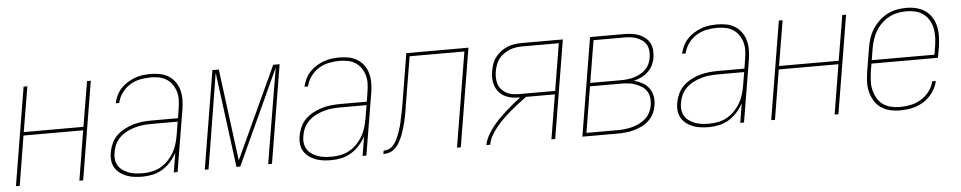

<svg xmlns="http://www.w3.org/2000/svg" viewBox="-36 -767 5071 1013"><g transform="rotate(-5 2500.0 -260.0)"><path d="M16 0 102 -520H122L82 -281H398L438 -520H458L372 0H352L395 -263H79L36 0Z M687 8Q665 8 644 5.5Q623 3 604 -4Q585 -11 568.5 -23Q552 -35 541.5 -52Q531 -69 528.5 -90.5Q526 -112 530 -133Q534 -157 544.5 -180.5Q555 -204 573.5 -222Q592 -240 615 -252Q638 -264 662 -271Q686 -278 710.5 -280.5Q735 -283 759 -283H899L907 -334Q911 -357 911.5 -379.5Q912 -402 906 -422.5Q900 -443 888 -460.5Q876 -478 858.5 -489.5Q841 -501 819 -505.5Q797 -510 775 -510Q747 -510 718.5 -504.5Q690 -499 664.5 -483.5Q639 -468 621 -443Q603 -418 597 -390H578Q583 -411 592.5 -431Q602 -451 617.5 -467.5Q633 -484 652.5 -496Q672 -508 692.5 -515.5Q713 -523 734 -525.5Q755 -528 776 -528Q802 -528 826 -523Q850 -518 870 -505.5Q890 -493 904 -473.5Q918 -454 924.5 -430.5Q931 -407 931 -382Q931 -357 927 -331L872 0H852L869 -103Q856 -78 836.5 -56Q817 -34 792.5 -19Q768 -4 740.5 2Q713 8 687 8ZM690 -10Q714 -10 738 -15Q762 -20 783.5 -32Q805 -44 823 -62.5Q841 -81 853.5 -102.5Q866 -124 873 -147.5Q880 -171 884 -194L896 -265H759Q737 -265 715 -263Q693 -261 671.5 -255Q650 -249 628.5 -238.5Q607 -228 590 -212Q573 -196 563 -175Q553 -154 550 -132Q546 -113 548.5 -94.5Q551 -76 560.5 -61Q570 -46 585 -36Q600 -26 617 -20Q634 -14 652.5 -12Q671 -10 690 -10Z M1016 0 1102 -520H1136L1199 -33L1424 -520H1458L1372 0H1352L1369 -104Q1385 -204 1402.5 -304Q1420 -404 1436 -504L1204 0H1184L1118 -504Q1102 -404 1085.5 -304Q1069 -204 1053 -104L1036 0Z M1687 8Q1665 8 1644 5.5Q1623 3 1604 -4Q1585 -11 1568.5 -23Q1552 -35 1541.5 -52Q1531 -69 1528.5 -90.5Q1526 -112 1530 -133Q1534 -157 1544.5 -180.5Q1555 -204 1573.5 -222Q1592 -240 1615 -252Q1638 -264 1662 -271Q1686 -278 1710.5 -280.5Q1735 -283 1759 -283H1899L1907 -334Q1911 -357 1911.5 -379.5Q1912 -402 1906 -422.5Q1900 -443 1888 -460.5Q1876 -478 1858.5 -489.5Q1841 -501 1819 -505.5Q1797 -510 1775 -510Q1747 -510 1718.5 -504.5Q1690 -499 1664.5 -483.5Q1639 -468 1621 -443Q1603 -418 1597 -390H1578Q1583 -411 1592.5 -431Q1602 -451 1617.5 -467.5Q1633 -484 1652.5 -496Q1672 -508 1692.5 -515.5Q1713 -523 1734 -525.5Q1755 -528 1776 -528Q1802 -528 1826 -523Q1850 -518 1870 -505.5Q1890 -493 1904 -473.5Q1918 -454 1924.5 -430.5Q1931 -407 1931 -382Q1931 -357 1927 -331L1872 0H1852L1869 -103Q1856 -78 1836.5 -56Q1817 -34 1792.5 -19Q1768 -4 1740.5 2Q1713 8 1687 8ZM1690 -10Q1714 -10 1738 -15Q1762 -20 1783.5 -32Q1805 -44 1823 -62.5Q1841 -81 1853.5 -102.5Q1866 -124 1873 -147.5Q1880 -171 1884 -194L1896 -265H1759Q1737 -265 1715 -263Q1693 -261 1671.5 -255Q1650 -249 1628.5 -238.5Q1607 -228 1590 -212Q1573 -196 1563 -175Q1553 -154 1550 -132Q1546 -113 1548.5 -94.5Q1551 -76 1560.5 -61Q1570 -46 1585 -36Q1600 -26 1617 -20Q1634 -14 1652.5 -12Q1671 -10 1690 -10Z M1962 0 1965 -18Q1976 -18 1987.5 -21.5Q1999 -25 2008.5 -33Q2018 -41 2025 -51.5Q2032 -62 2037 -72.5Q2042 -83 2046.5 -94.5Q2051 -106 2054.5 -117Q2058 -128 2061.5 -139.5Q2065 -151 2067 -162Q2069 -173 2071.5 -184.5Q2074 -196 2076.5 -207.5Q2079 -219 2081 -230.5Q2083 -242 2085 -253L2129 -520H2458L2372 0H2352L2435 -502H2145L2103 -250Q2101 -235 2098.5 -220Q2096 -205 2093 -190Q2090 -175 2086.5 -160Q2083 -145 2078.5 -130Q2074 -115 2069 -100.5Q2064 -86 2057 -71.5Q2050 -57 2041.5 -43.5Q2033 -30 2020 -19.5Q2007 -9 1992 -4.5Q1977 0 1962 0Z M2508 0Q2512 -24 2524.5 -47Q2537 -70 2553 -91Q2569 -112 2587.5 -131Q2606 -150 2626 -168Q2646 -186 2666 -202.5Q2686 -219 2707 -235H2702Q2681 -235 2661.5 -238.5Q2642 -242 2625 -251Q2608 -260 2595.5 -274.5Q2583 -289 2576.5 -307Q2570 -325 2569 -345.5Q2568 -366 2572 -387Q2575 -405 2581.5 -424Q2588 -443 2600.5 -459Q2613 -475 2629.5 -487.5Q2646 -500 2665 -507.5Q2684 -515 2703.5 -517.5Q2723 -520 2742 -520H2958L2872 0H2852L2891 -235H2738Q2716 -219 2694.5 -202.5Q2673 -186 2652.5 -168.5Q2632 -151 2612.5 -132Q2593 -113 2576 -92.5Q2559 -72 2545.5 -48.5Q2532 -25 2528 0ZM2702 -253H2894L2935 -502H2742Q2725 -502 2708 -499.5Q2691 -497 2674.5 -490.5Q2658 -484 2643 -473.5Q2628 -463 2617 -448.5Q2606 -434 2600 -417Q2594 -400 2591 -384Q2588 -366 2588.5 -348.5Q2589 -331 2594 -315.5Q2599 -300 2610 -287.5Q2621 -275 2635.5 -267Q2650 -259 2667 -256Q2684 -253 2702 -253Z M3016 0 3102 -520H3282Q3302 -520 3322 -517.5Q3342 -515 3360 -508Q3378 -501 3393 -489Q3408 -477 3417 -460Q3426 -443 3427.5 -423Q3429 -403 3426 -383Q3423 -363 3413.5 -343.5Q3404 -324 3388 -309Q3372 -294 3352.5 -284.5Q3333 -275 3313 -270Q3336 -264 3357 -252.5Q3378 -241 3391.5 -222.5Q3405 -204 3409.5 -180Q3414 -156 3409 -131Q3406 -109 3396 -88.5Q3386 -68 3369 -52Q3352 -36 3331 -26Q3310 -16 3288.5 -10Q3267 -4 3245.5 -2Q3224 0 3203 0ZM3082 -279H3246Q3263 -279 3280.5 -281Q3298 -283 3314.5 -288Q3331 -293 3347 -301.5Q3363 -310 3376 -323Q3389 -336 3396.5 -352.5Q3404 -369 3406 -385Q3409 -403 3407.5 -420Q3406 -437 3398.5 -451.5Q3391 -466 3377.5 -476Q3364 -486 3348.5 -492Q3333 -498 3316 -500Q3299 -502 3282 -502H3119ZM3039 -18H3203Q3222 -18 3241.5 -20Q3261 -22 3280.5 -27Q3300 -32 3318.5 -41Q3337 -50 3352.5 -63.5Q3368 -77 3377.5 -96Q3387 -115 3390 -134Q3393 -154 3390.5 -173.5Q3388 -193 3378 -208.5Q3368 -224 3352 -234Q3336 -244 3318 -250.5Q3300 -257 3281 -259Q3262 -261 3242 -261H3079Z M3687 8Q3665 8 3644 5.5Q3623 3 3604 -4Q3585 -11 3568.5 -23Q3552 -35 3541.5 -52Q3531 -69 3528.5 -90.5Q3526 -112 3530 -133Q3534 -157 3544.5 -180.5Q3555 -204 3573.5 -222Q3592 -240 3615 -252Q3638 -264 3662 -271Q3686 -278 3710.5 -280.5Q3735 -283 3759 -283H3899L3907 -334Q3911 -357 3911.5 -379.5Q3912 -402 3906 -422.5Q3900 -443 3888 -460.5Q3876 -478 3858.5 -489.5Q3841 -501 3819 -505.5Q3797 -510 3775 -510Q3747 -510 3718.5 -504.5Q3690 -499 3664.5 -483.5Q3639 -468 3621 -443Q3603 -418 3597 -390H3578Q3583 -411 3592.5 -431Q3602 -451 3617.5 -467.5Q3633 -484 3652.5 -496Q3672 -508 3692.5 -515.5Q3713 -523 3734 -525.5Q3755 -528 3776 -528Q3802 -528 3826 -523Q3850 -518 3870 -505.5Q3890 -493 3904 -473.5Q3918 -454 3924.5 -430.5Q3931 -407 3931 -382Q3931 -357 3927 -331L3872 0H3852L3869 -103Q3856 -78 3836.5 -56Q3817 -34 3792.5 -19Q3768 -4 3740.5 2Q3713 8 3687 8ZM3690 -10Q3714 -10 3738 -15Q3762 -20 3783.5 -32Q3805 -44 3823 -62.5Q3841 -81 3853.5 -102.5Q3866 -124 3873 -147.5Q3880 -171 3884 -194L3896 -265H3759Q3737 -265 3715 -263Q3693 -261 3671.5 -255Q3650 -249 3628.5 -238.5Q3607 -228 3590 -212Q3573 -196 3563 -175Q3553 -154 3550 -132Q3546 -113 3548.5 -94.5Q3551 -76 3560.5 -61Q3570 -46 3585 -36Q3600 -26 3617 -20Q3634 -14 3652.5 -12Q3671 -10 3690 -10Z M4016 0 4102 -520H4122L4082 -281H4398L4438 -520H4458L4372 0H4352L4395 -263H4079L4036 0Z M4696 8Q4668 8 4642.5 1.5Q4617 -5 4596 -20Q4575 -35 4562 -57Q4549 -79 4542.5 -105Q4536 -131 4537.5 -158.5Q4539 -186 4543 -213L4563 -333Q4567 -359 4575 -384Q4583 -409 4597.5 -432Q4612 -455 4632 -474Q4652 -493 4676 -505.5Q4700 -518 4726 -523Q4752 -528 4777 -528Q4805 -528 4831 -521.5Q4857 -515 4878 -500Q4899 -485 4912.5 -463Q4926 -441 4931.5 -415Q4937 -389 4936 -361.5Q4935 -334 4931 -307L4921 -251H4569L4562 -210Q4559 -186 4557.5 -161Q4556 -136 4561.5 -113Q4567 -90 4578.5 -69.5Q4590 -49 4608 -35.5Q4626 -22 4649.5 -16Q4673 -10 4697 -10Q4726 -10 4754.5 -15.5Q4783 -21 4809.5 -36.5Q4836 -52 4855 -77Q4874 -102 4880 -130H4899Q4895 -109 4884 -89Q4873 -69 4857.5 -52Q4842 -35 4822.5 -23Q4803 -11 4781.5 -4Q4760 3 4738.5 5.5Q4717 8 4696 8ZM4572 -269H4904L4911 -310Q4915 -334 4916 -359Q4917 -384 4912.5 -407Q4908 -430 4896.5 -450Q4885 -470 4867 -484Q4849 -498 4825.5 -504Q4802 -510 4777 -510Q4754 -510 4730.5 -505.5Q4707 -501 4685 -489.5Q4663 -478 4644.5 -460Q4626 -442 4613.5 -421Q4601 -400 4593.5 -376.5Q4586 -353 4582 -330Z"/></g></svg>

Font: Iosevka Term Curly Th Obl
Style: Regular
Weight: 100
Italic angle: -9°
Designer: Belleve Invis
Foundry: Belleve Invis
Version: Version 32.3.0